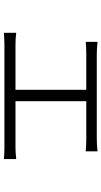

<svg xmlns="http://www.w3.org/2000/svg" viewBox="220 -756 536 1017"><g transform="rotate(90 488.5 -248.0)"><path d="M202.1 -496.1Q243.2 -492.2 264.6 -492.2H715.8Q745.1 -492.2 782.2 -496.1V-433.6Q752.9 -436.5 715.8 -436.5H516.6V-61.5H761.7Q786.1 -61.5 823.2 -65.4V0Q794.9 -2.9 761.7 -2.9H220.7Q189.5 -2.9 154.3 0V-65.4Q184.6 -61.5 220.7 -61.5H456.1V-436.5H265.6Q231.4 -436.5 202.1 -433.6Z"/></g></svg>

Font: Min Sans Light
Style: Regular
Weight: 300
Designer: Jinseong-Kim, NotoSansCJK, Nunito
Foundry: Jinseong-Kim
Version: Version 1.400;Glyphs 3.1.2 (3151)